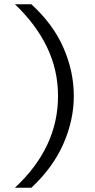

<svg xmlns="http://www.w3.org/2000/svg" viewBox="-20 -774 446 900"><path d="M127 -754Q229 -661 277.5 -550Q326 -439 326 -324Q326 -211 277 -99.5Q228 12 127 106H50Q151 12 201.5 -95.5Q252 -203 252 -324Q252 -446 200 -553.5Q148 -661 50 -754Z"/></svg>

Font: Instrument Sans
Style: Regular
Weight: 400
Designer: Rodrigo Fuenzalida
Foundry: fragTYPE
Version: Version 1.000;gftools[0.9.28]